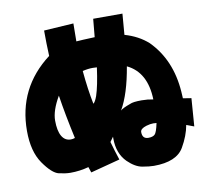

<svg xmlns="http://www.w3.org/2000/svg" viewBox="-87 -854 1076 1002"><g transform="rotate(-10 451.5 -353.5)"><path d="M646 -97Q669 -97 680 -107Q691 -117 701 -166L684 -167Q668 -167 647 -161Q614 -151 614 -133Q614 -97 646 -97ZM394 -322Q404 -329 415 -359Q432 -410 445 -506Q435 -507 423 -507Q397 -507 369 -500Q378 -401 394 -322ZM530 -262Q541 -273 583 -288Q599 -296 645 -296Q676 -296 706 -290Q702 -435 600 -484Q576 -341 530 -262ZM649 52Q626 52 588.5 45.5Q551 39 512 1Q465 -46 465 -125V-135Q457 -123 447 -110Q461 -60 477 -12L321 29L311 -1Q264 12 214 12Q189 12 153.5 4Q118 -4 73 -68.5Q28 -133 28 -242Q28 -470 210 -608Q207 -674 207 -743L364 -753L363 -658Q385 -660 461 -663Q466 -716 470 -759H625Q620 -689 616 -648Q689 -627 739 -582Q845 -475 857 -304L859 -269L903 -262L892 -114L852 -129Q842 -73 809 -16Q770 52 649 52ZM246 -159Q257 -159 268 -163Q240 -290 224 -395Q182 -323 182 -270Q182 -216 198.5 -187.5Q215 -159 246 -159Z"/></g></svg>

Font: KN Bobohei
Style: Bold
Weight: 700
Designer: Kingnam Type Foundry
Version: Version 1.710;March 18, 2023